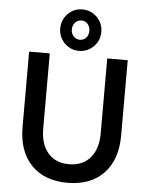

<svg xmlns="http://www.w3.org/2000/svg" viewBox="-64 -1035 859 1102"><g transform="rotate(5 365.5 -483.5)"><path d="M650 -715V-282Q650 -141 574.5 -62.5Q499 16 366 16Q233 16 157.5 -62.5Q82 -141 82 -282V-715H201V-282Q201 -193 244.5 -142Q288 -91 366 -91Q444 -91 488 -142Q532 -193 532 -282V-715ZM366 -744Q333 -744 306.5 -760Q280 -776 264 -803Q248 -830 248 -863Q248 -897 264 -924Q280 -951 306.5 -967Q333 -983 366 -983Q399 -983 426 -967Q453 -951 469 -924Q485 -897 485 -863Q485 -830 469 -803Q453 -776 426 -760Q399 -744 366 -744ZM366 -808Q388 -808 402 -824Q416 -840 416 -863Q416 -887 402 -903Q388 -919 366 -919Q344 -919 329.5 -903Q315 -887 315 -863Q315 -840 329.5 -824Q344 -808 366 -808Z"/></g></svg>

Font: Wix Madefor Text SemiBold
Style: Regular
Weight: 600
Designer: Dalton Maag Ltd
Foundry: Dalton Maag Ltd
Version: Version 3.100